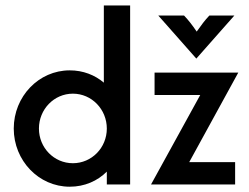

<svg xmlns="http://www.w3.org/2000/svg" viewBox="-20 -687 929 715"><path d="M239.6 8.3C295.1 8.3 343.1 -13.2 377.8 -47.9V0H464.6V-666.7H366.7V-379.2C333.3 -407.6 289.6 -425 239.6 -425C124.3 -425 31.2 -327.8 31.2 -208.3C31.2 -88.9 124.3 8.3 239.6 8.3ZM711.1 -468.8 852.8 -629.2H759.7C742.4 -611.1 729.9 -593.8 712.5 -569.4C695.8 -593.8 682.6 -611.1 665.3 -629.2H569.4ZM542.4 0H855.6V-83.3H684.7L867.4 -416.7H555.6V-333.3H725.7ZM251.4 -79.2C181.2 -79.2 125 -136.8 125 -208.3C125 -279.9 181.2 -338.2 251.4 -338.2C321.5 -338.2 377.8 -279.9 377.8 -208.3C377.8 -136.8 321.5 -79.2 251.4 -79.2Z"/></svg>

Font: Afacad Medium
Style: Regular
Weight: 500
Designer: Kristian Moeller
Foundry: Dicotype
Version: Version 1.000